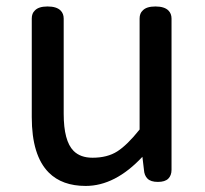

<svg xmlns="http://www.w3.org/2000/svg" viewBox="-20 -539 646 605"><path d="M428.7 -44.9Q342.8 46.9 250 46.9Q175.8 46.9 133.8 4.9Q80.1 -48.8 80.1 -169.9V-480.5Q80.1 -497.1 89.8 -505.9Q101.6 -518.6 129.9 -518.6Q158.2 -518.6 170.9 -505.9Q180.7 -496.1 180.7 -480.5V-180.7Q180.7 -94.7 211.9 -63.5Q233.4 -42 271.5 -42Q318.4 -42 349.6 -62Q380.9 -82 419.9 -130.9V-480.5Q419.9 -497.1 429.7 -505.9Q441.4 -518.6 469.7 -518.6Q498 -518.6 510.7 -505.9Q520.5 -496.1 520.5 -480.5V-3.9Q520.5 13.7 510.3 23.9Q500 34.2 477.5 34.2Q455.1 34.2 444.8 23.9Q434.6 13.7 433.6 -3.9Z"/></svg>

Font: TaiwanPearl
Style: Regular
Weight: 400
Version: Version 2.102